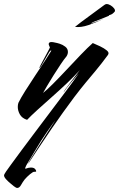

<svg xmlns="http://www.w3.org/2000/svg" viewBox="-94 -588 589 950"><path d="M-9 342Q-14 342 -26 333Q-29 330 -41 320.5Q-53 311 -63.5 299.5Q-74 288 -74 280Q-74 275 -64 260.5Q-54 246 -40 227Q-19 198 11.5 157Q42 116 77 69.5Q112 23 147 -23.5Q182 -70 212.5 -110.5Q243 -151 264.5 -180.5Q286 -210 294 -222Q296 -225 287 -214.5Q278 -204 264 -187.5Q250 -171 237.5 -154.5Q225 -138 220 -130Q221 -135 232 -150Q243 -165 257.5 -184Q272 -203 284.5 -219Q297 -235 301 -241Q274 -211 237.5 -176.5Q201 -142 162.5 -108Q124 -74 91.5 -44.5Q59 -15 40 5Q15 -3 4.5 -21.5Q-6 -40 -6 -59Q-6 -70 -3 -79Q8 -102 31 -138.5Q54 -175 80 -214Q106 -253 128 -286.5Q150 -320 160 -337Q157 -342 149 -329.5Q141 -317 131 -298.5Q121 -280 112 -265.5Q103 -251 100 -252Q100 -253 108 -268Q116 -283 126.5 -302.5Q137 -322 145 -337Q153 -352 153 -353Q151 -358 149 -362.5Q147 -367 147 -370Q147 -380 161 -380Q168 -380 180 -377Q187 -376 201.5 -371.5Q216 -367 229 -357Q242 -347 242 -331Q242 -320 235 -309Q223 -295 206 -269.5Q189 -244 171 -215.5Q153 -187 139 -163Q125 -139 119 -128Q137 -142 168 -173Q199 -204 235 -242.5Q271 -281 305.5 -317Q340 -353 365 -375Q380 -369 401 -359Q422 -349 435 -338Q448 -327 440 -316Q406 -270 380 -239Q354 -208 329.5 -178.5Q305 -149 273 -107Q245 -70 217 -30.5Q189 9 162 48Q129 96 100 140Q71 184 45 223Q46 218 60.5 194Q75 170 95 138.5Q115 107 134.5 77Q154 47 167 27Q180 7 179 8Q178 9 166.5 25Q155 41 139 64Q123 87 109 109Q95 131 87 145Q74 168 59.5 191Q45 214 36.5 229.5Q28 245 32 247Q47 241 59 241Q75 241 81 250Q85 255 85 259Q85 263 76 262Q70 261 54.5 274Q39 287 28 300Q18 313 10 327.5Q2 342 -9 342ZM277 -455Q304 -477 345 -506.5Q386 -536 423 -564Q429 -568 433 -568Q443 -568 453.5 -561.5Q464 -555 470.5 -546.5Q477 -538 474 -531Q468 -524 462.5 -520Q457 -516 450 -514Q445 -513 445 -512.5Q445 -512 445 -510L433 -505Q416 -498 401 -492Q386 -486 375 -482Q371 -481 362 -476Q353 -471 357 -472Q372 -477 388.5 -483Q405 -489 421 -496Q382 -477 344 -464Q306 -451 277 -455Z"/></svg>

Font: Smooch
Style: Regular
Weight: 400
Designer: Robert E. Leuschke
Foundry: Robert E. Leuschke
Version: Version 1.010; ttfautohint (v1.8.3)